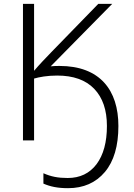

<svg xmlns="http://www.w3.org/2000/svg" viewBox="-20 -734 703 1004"><path d="M566.9 -713.9H494.1L248 -460.9C217.3 -429.2 186 -396.5 158.2 -363.8V-713.9H100.1V0H158.2V-323.2C185.1 -331.1 227.5 -338.9 278.8 -338.9C363.3 -338.9 428.2 -315.9 472.7 -269.5C517.1 -223.1 539.1 -158.7 539.1 -75.2C539.1 9.3 521 76.2 484.9 124.5C448.2 172.9 397.9 196.8 334 196.8C283.2 196.8 246.6 189.5 207 171.9V226.1C242.7 241.7 281.2 250 335.9 250C416.5 250 481 221.7 528.3 165.5C575.7 109.4 599.1 28.8 599.1 -75.2C599.1 -262.2 502.9 -389.2 291 -389.2C273.4 -389.2 259.3 -388.7 245.1 -387.2Z"/></svg>

Font: Noto Reveo Sans
Style: Regular
Weight: 300
Designer: Monotype Design Team
Foundry: Monotype Imaging Inc.
Version: Version 2.007